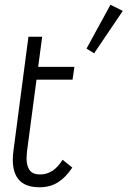

<svg xmlns="http://www.w3.org/2000/svg" viewBox="-20 -780 538 810"><path d="M34 -106Q34 -125 37 -146L100 -625H158L141 -498H294L286 -444H134L94 -142Q92 -122 92 -113Q92 -80 105 -62Q118 -44 149 -44Q206 -44 244 -106L285 -73Q257 -31 224 -10.5Q191 10 147 10Q89 10 61.5 -19.5Q34 -49 34 -106ZM446 -760 498 -734 377 -555 345 -575Z"/></svg>

Font: Bellota
Style: Italic
Weight: 400
Italic angle: -7.5°
Designer: Kemie Guaida
Foundry: Kemie Guaida
Version: Version 4.001